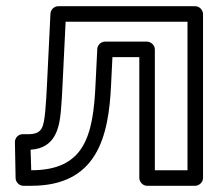

<svg xmlns="http://www.w3.org/2000/svg" viewBox="-20 -573 722 618"><path d="M583.5 -503V-25H478.4V-414C478.4 -429.1 464.1 -439 453.4 -439H318.1C304.4 -439 293.7 -427.4 293.1 -415.2L287.6 -304.2C280.3 -134.9 251.8 -25 80.5 -25C80.1 -46 78.9 -69.8 78.5 -91.2C157.2 -95.6 170.8 -160.1 175.8 -214.2C178 -238.4 179.9 -267.7 181.4 -301.9L191.2 -503ZM633.5 -528C633.5 -538.7 623.6 -553 608.5 -553H167.4C155.2 -553 143.1 -542.9 142.4 -529.2L131.4 -304.1C129.8 -270.3 128.2 -241.9 126 -218.8C120.6 -161.2 116 -141 69.5 -141H53C38.5 -141 27.8 -128.9 28 -115.5L30.2 0.5C30.4 12.1 40.8 25 55.2 25H80.5C292.3 25 330.2 -132.1 337.6 -301.8L341.9 -389H428.4V0C428.4 10.7 438.3 25 453.4 25H608.5C619.2 25 633.5 15.1 633.5 0Z"/></svg>

Font: Asimov
Style: WidOu
Weight: 500
Designer: Google
Version: Version 2.000980; 2014